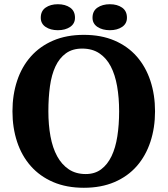

<svg xmlns="http://www.w3.org/2000/svg" viewBox="-20 -877 794 909"><path d="M386 -53Q429 -53 459 -75.5Q489 -98 508 -137.5Q527 -177 535.5 -231.5Q544 -286 544 -350Q544 -414 534.5 -468.5Q525 -523 504.5 -562.5Q484 -602 450.5 -624.5Q417 -647 369 -647Q323 -647 292 -624.5Q261 -602 242.5 -562.5Q224 -523 216.5 -468.5Q209 -414 209 -350Q209 -286 219 -231.5Q229 -177 250.5 -137.5Q272 -98 305.5 -75.5Q339 -53 386 -53ZM61 -205.5Q39 -272 39 -350Q39 -428 61 -494.5Q83 -561 126 -609.5Q169 -658 232 -685Q295 -712 377 -712Q459 -712 522 -685Q585 -658 627.5 -609.5Q670 -561 692 -494.5Q714 -428 714 -350Q714 -272 692 -205.5Q670 -139 627.5 -90.5Q585 -42 522 -15Q459 12 377 12Q295 12 232 -15Q169 -42 126 -90.5Q83 -139 61 -205.5ZM418 -793Q418 -825 441.5 -841Q465 -857 500 -857Q535 -857 558 -841Q581 -825 581 -793Q581 -765 558 -749.5Q535 -734 500 -734Q465 -734 441.5 -749.5Q418 -765 418 -793ZM173 -793Q173 -825 196 -841Q219 -857 254 -857Q289 -857 312 -841Q335 -825 335 -793Q335 -765 312 -749.5Q289 -734 254 -734Q219 -734 196 -749.5Q173 -765 173 -793Z"/></svg>

Font: PTSerif
Style: Bold
Weight: 700
Designer: A.Korolkova, O.Umpeleva, V.Yefimov
Foundry: ParaType Ltd
Version: Version 1.000W OFL; ttfautohint (v1.2) -l 8 -r 50 -G 200 -x 